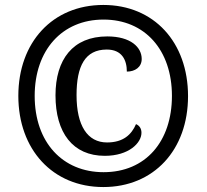

<svg xmlns="http://www.w3.org/2000/svg" viewBox="-20 -745 834 775"><path d="M397 10C601 10 739 -140 739 -357C739 -574 602 -725 397 -725C192 -725 54 -574 54 -358C54 -142 192 10 397 10ZM398 -50C233 -50 120 -170 120 -358C120 -542 230 -666 398 -666C565 -666 674 -543 674 -358C674 -174 568 -50 398 -50ZM403 -116C500 -116 551 -168 551 -209C551 -226 543 -238 529 -244C511 -202 478 -170 412 -170C333 -170 289 -238 289 -361C289 -478 323 -545 411 -545C472 -545 492 -503 492 -456C525 -456 552 -474 552 -507C552 -554 508 -598 413 -598C274 -598 204 -505 204 -360C204 -209 274 -116 403 -116Z"/></svg>

Font: Noto Serif Tamil SemiCondensed Black
Style: Regular
Weight: 900
Width: 4
Designer: Indian Type Foundry, Tom Grace, and the Monotype Design Team
Foundry: Monotype Imaging Inc.
Version: Version 2.004